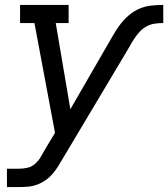

<svg xmlns="http://www.w3.org/2000/svg" viewBox="-20 -540 679 775"><path d="M8 215V141H57Q74 141 91.5 137Q109 133 122.5 120.5Q136 108 145 92.5Q154 77 163 61L202 -4L119 -447H61V-520H257V-447H205L264 -99L413 -357Q426 -379 438.5 -401Q451 -423 466.5 -443Q482 -463 501.5 -479.5Q521 -496 544 -505.5Q567 -515 591 -517.5Q615 -520 639 -520V-447Q622 -447 604.5 -444.5Q587 -442 571.5 -433.5Q556 -425 543.5 -411.5Q531 -398 521 -382.5Q511 -367 502.5 -351.5Q494 -336 484 -320L234 99Q225 115 214.5 131.5Q204 148 191.5 162.5Q179 177 163 188Q147 199 129 205.5Q111 212 93 213.5Q75 215 57 215Z"/></svg>

Font: Iosevka Etoile Oblique
Style: Regular
Weight: 400
Italic angle: -9°
Designer: Belleve Invis
Foundry: Belleve Invis
Version: Version 15.5.2; ttfautohint (v1.8.4)